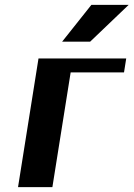

<svg xmlns="http://www.w3.org/2000/svg" viewBox="-20 -768 548 788"><path d="M54 0H195L270 -471H489L498 -528H138ZM235 -597H350L508 -748H355Z"/></svg>

Font: Aerodynamic
Style: Obl
Weight: 500
Designer: Google
Version: Version 2.000980; 2014